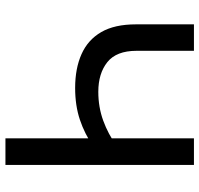

<svg xmlns="http://www.w3.org/2000/svg" viewBox="-34 -734 768 741"><g transform="rotate(-90 350.5 -364.0)"><path d="M380.9 -458.5Q456.5 -458.5 511.7 -433.8Q566.9 -409.2 596.7 -357.7Q626.5 -306.2 626.5 -224.1V0H524.4V-221.7Q524.4 -299.3 480.7 -334.2Q437 -369.1 366.2 -369.1Q307.1 -369.1 254.9 -350.1Q202.6 -331.1 157.7 -298.3V-390.1Q204.1 -421.9 258.5 -440.2Q313 -458.5 380.9 -458.5ZM186.5 -727.5V0H84V-727.5Z"/></g></svg>

Font: Inter Cardless
Style: Regular
Weight: 400
Designer: Rasmus Andersson
Foundry: rsms
Version: Version 4.001;git-9221beed3